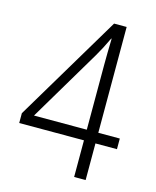

<svg xmlns="http://www.w3.org/2000/svg" viewBox="-109 -795 709 871"><g transform="rotate(15 245.5 -359.5)"><path d="M377 -172V0H323V-172H19V-218L318 -719H377V-222H478V-172ZM323 -526Q323 -576 325 -650H323Q298 -597 276 -560L75 -222H323Z"/></g></svg>

Font: Noto Sans UI NarrowLight
Style: Regular
Weight: 300
Width: 4
Designer: Monotype Design Team
Foundry: Monotype Imaging Inc.
Version: Version 1.001